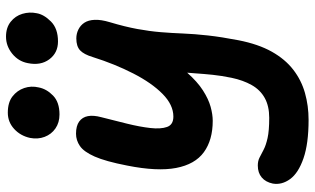

<svg xmlns="http://www.w3.org/2000/svg" viewBox="-224 -562 1047 639"><g transform="rotate(-90 299.5 -242.5)"><path d="M220 261Q141 261 92 244Q43 227 23 199.5Q3 172 8 142Q13 118 28.5 105Q44 92 68 92Q83 92 94 97.5Q105 103 120 111Q135 119 159.5 124.5Q184 130 227 130Q266 130 293 115Q320 100 336 71.5Q352 43 360 5Q367 -29 370 -58Q373 -87 375 -117Q377 -147 381 -182.5Q385 -218 394 -264L439 -231Q408 -178 377.5 -143.5Q347 -109 318 -90.5Q289 -72 263.5 -65Q238 -58 217 -58Q153 -58 112.5 -87.5Q72 -117 60 -180Q48 -243 68 -343Q82 -415 98 -451Q114 -487 133 -500Q152 -513 174 -513Q200 -513 214.5 -502.5Q229 -492 232.5 -473.5Q236 -455 229 -429Q218 -386 207.5 -343.5Q197 -301 193 -266Q189 -231 196.5 -210Q204 -189 231 -189Q270 -189 306.5 -225Q343 -261 374.5 -322.5Q406 -384 429 -457Q438 -487 451.5 -499.5Q465 -512 491 -512Q507 -512 521 -505Q535 -498 543.5 -485Q552 -472 553 -451Q554 -430 545 -400Q530 -350 522.5 -309Q515 -268 512 -231.5Q509 -195 507.5 -157Q506 -119 501 -74Q496 -29 485 28Q472 94 447 138.5Q422 183 387 210Q352 237 309.5 249Q267 261 220 261ZM481 -573Q443 -573 421.5 -602Q400 -631 409 -674Q415 -705 440.5 -725.5Q466 -746 497 -746Q527 -746 546.5 -730.5Q566 -715 573 -691.5Q580 -668 575 -644Q571 -620 547.5 -596.5Q524 -573 481 -573ZM238 -568Q211 -568 191.5 -581.5Q172 -595 163.5 -617.5Q155 -640 160 -666Q167 -698 190 -719Q213 -740 244 -740Q278 -740 298 -724.5Q318 -709 326 -685.5Q334 -662 328 -637Q323 -611 301 -589.5Q279 -568 238 -568Z"/></g></svg>

Font: Shantell Sans SemiBold
Style: Italic
Weight: 600
Italic angle: -11°
Designer: Stephen Nixon, Anya Danilova, Shantell Martin
Foundry: Arrow Type
Version: Version 1.011;[c5ecc13dd]